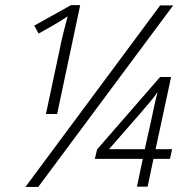

<svg xmlns="http://www.w3.org/2000/svg" viewBox="-20 -735 734 755"><path d="M80.1 0 609.9 -713.9H661.1L130.4 0ZM160.6 -286.6 217.8 -555.2Q223.1 -583 231.4 -614.3Q239.7 -645.5 246.1 -670.9Q231.9 -661.6 217.3 -652.3Q202.6 -643.1 182.1 -631.3L131.8 -603L114.7 -634.3L259.3 -714.8H295.4L204.6 -286.6ZM518.6 -1 541.5 -110.4H353L361.8 -147.5L609.4 -432.1H652.8L591.8 -148.4H656.7L648.4 -110.4H583.5L560.5 -1ZM408.7 -148.4H549.3L573.7 -257.8Q579.6 -286.1 586.4 -317.6Q593.3 -349.1 599.6 -373Q590.8 -359.4 569.8 -334Q548.8 -308.6 529.8 -287.1Z"/></svg>

Font: Open Sans Light
Style: Italic
Weight: 300
Italic angle: -12°
Designer: Monotype Design Team
Foundry: Monotype Imaging Inc.
Version: Version 3.003; ttfautohint (v1.8.4)